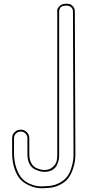

<svg xmlns="http://www.w3.org/2000/svg" viewBox="-20 -815 469 1029"><path d="M381 -753 384 0V10Q384 27 382 45Q380 63 370.5 91.5Q361 120 345 141Q329 162 297 177.5Q265 193 221 193Q215 194 206 194Q190 194 173 191Q156 188 131.5 176.5Q107 165 89 146Q71 127 58 89.5Q45 52 45 2V-67V-74Q45 -94 58.5 -107Q72 -120 91 -120Q110 -120 123.5 -107Q137 -94 137 -74V-72V12Q137 40 147.5 59Q158 78 174 85Q190 92 199.5 94Q209 96 217 96H218Q246 96 263 80Q280 64 283.5 49Q287 34 287 18V8V-195V-344V-751Q286 -756 287 -763.5Q288 -771 300 -783Q312 -795 336 -795H337Q344 -795 352 -793.5Q360 -792 370.5 -781.5Q381 -771 381 -753ZM371 -753Q371 -767 363 -774.5Q355 -782 349 -783.5Q343 -785 337 -785H336Q323 -785 314 -781.5Q305 -778 302 -772Q299 -766 298 -762Q297 -758 297 -754V-752V18Q297 30 294.5 42.5Q292 55 284.5 70.5Q277 86 260 96Q243 106 218 106H217Q208 106 197 103.5Q186 101 168 93Q150 85 138.5 64Q127 43 127 12V-74Q127 -89 116.5 -99.5Q106 -110 91 -110Q76 -110 65.5 -99.5Q55 -89 55 -74V2Q55 50 67.5 85.5Q80 121 96.5 139.5Q113 158 136 168.5Q159 179 174.5 181.5Q190 184 206 184L219 183H220H221Q262 183 292 168.5Q322 154 337.5 134.5Q353 115 361.5 88Q370 61 372 44Q374 27 374 10V0Z"/></svg>

Font: Soda Fountain
Style: Outline
Weight: 400
Version: Version 1.0